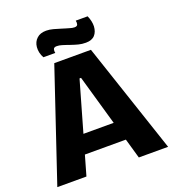

<svg xmlns="http://www.w3.org/2000/svg" viewBox="-150 -963 976 1078"><g transform="rotate(-20 338.0 -423.5)"><path d="M436 -707Q412 -707 393 -712Q373 -717 347 -726Q342 -728 333 -731Q324 -734 317.5 -736Q311 -738 305 -740Q289 -745 274 -745Q257 -745 254 -734Q251 -724 254 -712H183Q165 -744 168 -778Q171 -809 192 -828Q212 -847 248 -847Q268 -847 290 -841Q315 -834 334 -828Q342 -825 355 -821.5Q368 -818 374 -816Q392 -810 405 -810Q421 -810 424 -820Q427 -831 424 -843H495Q510 -809 509 -778Q507 -746 490 -727Q472 -707 436 -707ZM7 0 229 -660H448L669 0H494L342 -531H333L181 0ZM135 -119V-231H563V-119Z"/></g></svg>

Font: Bricolage Grotesque 36pt ExtraBold
Style: Regular
Weight: 800
Designer: Mathieu Triay
Foundry: Atelier Triay
Version: Version 1.000;gftools[0.9.30]